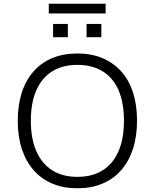

<svg xmlns="http://www.w3.org/2000/svg" viewBox="-20 -999 828 1027"><path d="M394 8Q320 8 261 -16.5Q202 -41 160.5 -88Q119 -135 97 -201.5Q75 -268 75 -353Q75 -437 96.5 -503.5Q118 -570 159.5 -617Q201 -664 260 -688.5Q319 -713 394 -713Q468 -713 527 -688.5Q586 -664 628 -617.5Q670 -571 691.5 -504Q713 -437 713 -354Q713 -269 691 -202Q669 -135 627.5 -88Q586 -41 527 -16.5Q468 8 394 8ZM394 -53Q473 -53 528.5 -87.5Q584 -122 613.5 -189Q643 -256 643 -353Q643 -450 614 -516.5Q585 -583 529 -617.5Q473 -652 394 -652Q315 -652 259.5 -617.5Q204 -583 174.5 -516.5Q145 -450 145 -353Q145 -257 174.5 -190Q204 -123 259.5 -88Q315 -53 394 -53ZM241 -927V-979H545V-927ZM264 -800V-871H343V-800ZM443 -800V-871H522V-800Z"/></svg>

Font: Nunito Sans 9pt Light
Style: Regular
Weight: 300
Version: Version 3.101;gftools[0.9.27]